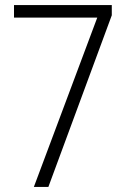

<svg xmlns="http://www.w3.org/2000/svg" viewBox="-20 -734 501 754"><path d="M113 0 362 -665H35V-714H419V-674L170 0Z"/></svg>

Font: Noto Sans Sinhala UI Condensed Light
Style: Regular
Weight: 300
Width: 3
Designer: Jelle Bosma - Monotype Design Team
Foundry: Monotype Imaging Inc.
Version: Version 2.006; ttfautohint (v1.8.4.7-5d5b)